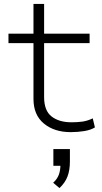

<svg xmlns="http://www.w3.org/2000/svg" viewBox="-20 -663 518 975"><path d="M339 8Q256 8 203 -35.5Q150 -79 150 -161V-444H23V-492H150V-643H204V-492H435V-444H204V-170Q204 -101 242 -71.5Q280 -42 343 -42Q373 -42 398.5 -45.5Q424 -49 451 -62L462 -16Q441 -3 408.5 2.5Q376 8 339 8ZM282 292 250 265Q271 246 279 223.5Q287 201 287 171L295 179H251V94H335V157Q335 202 322.5 234Q310 266 282 292Z"/></svg>

Font: Nunito Sans 7pt Expanded ExtraLight
Style: Regular
Weight: 250
Width: 7
Designer: Vernon Adams
Foundry: Vernon Adams
Version: Version 3.101;gftools[0.9.27]